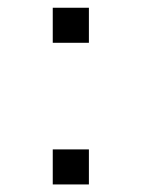

<svg xmlns="http://www.w3.org/2000/svg" viewBox="-20 -573 371 503"><path d="M118.2 -89.8V-181.6H212.9V-89.8ZM118.2 -460.9V-552.7H212.9V-460.9Z"/></svg>

Font: Gothic A1 ExtraLight
Style: Regular
Weight: 275
Designer: HanYang I&C Co.,Ltd.
Foundry: HanYang I&C Co.,Ltd.
Version: Version 2.50